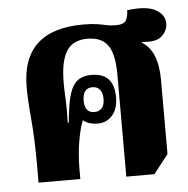

<svg xmlns="http://www.w3.org/2000/svg" viewBox="-47 -648 687 701"><g transform="rotate(-5 296.5 -298.0)"><path d="M388 6V-369Q388 -443 365 -475.5Q342 -508 290 -508Q237 -508 213.5 -471Q190 -434 190 -353Q190 -329 192 -292Q194 -255 192 -209H196Q202 -271 210 -302Q218 -333 231 -349Q251 -375 294 -375Q376 -375 376 -286Q376 -244 355 -220Q334 -196 301 -196Q288 -196 274 -199.5Q260 -203 248 -213Q236 -184 228 -136Q220 -88 220 -32V0H67V-68Q67 -161 60.5 -233Q54 -305 54 -351Q54 -561 279 -561Q310 -561 329 -558Q348 -555 363 -551.5Q378 -548 399 -548Q428 -548 436 -562.5Q444 -577 444 -599Q513 -608 547.5 -590Q582 -572 582 -538Q582 -513 561 -493Q540 -473 488 -479L487 -476Q545 -442 545 -334V-63L491 6ZM293 -239Q310 -239 320 -250.5Q330 -262 330 -284Q330 -307 320 -318.5Q310 -330 293 -330Q257 -330 257 -284Q257 -239 293 -239Z"/></g></svg>

Font: Noto Serif Thai Condensed Black
Style: Regular
Weight: 900
Width: 3
Designer: Monotype Design Team
Foundry: Monotype Imaging Inc.
Version: Version 2.002; ttfautohint (v1.8.4.7-5d5b)